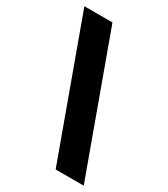

<svg xmlns="http://www.w3.org/2000/svg" viewBox="-181 -807 789 900"><g transform="rotate(30 213.5 -357.0)"><path d="M156 -722 422 8H270L4 -722Z"/></g></svg>

Font: Noto Sans Meetei Mayek ExtraBold
Style: Regular
Weight: 800
Designer: Monotype Design Team and Neelakash Kshetrimayum
Foundry: Monotype Imaging Inc.
Version: Version 2.002; ttfautohint (v1.8.4.7-5d5b)